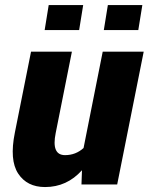

<svg xmlns="http://www.w3.org/2000/svg" viewBox="-20 -734 592 764"><path d="M306.2 -56.6Q246.1 10.3 159.2 10.3Q87.4 10.3 52.2 -43.5Q17.1 -97.2 39.1 -206.1L103.5 -528.3H266.1L201.7 -205.1Q183.6 -116.7 238.8 -116.7Q281.2 -116.7 312.5 -145L388.7 -528.3H551.8L446.3 0H304.2ZM294.9 -614.3H157.7L173.8 -713.9H311ZM530.3 -614.3H393.1L409.2 -713.9H546.4Z"/></svg>

Font: Roboto-BlackItalic
Style: Italic
Weight: 900
Italic angle: -12°
Designer: Google
Version: Version 1.100141; 2013